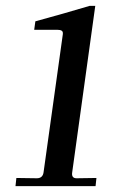

<svg xmlns="http://www.w3.org/2000/svg" viewBox="-20 -637 418 657"><path d="M106 -27Q126 -27 129 -47L195 -520Q196 -529 191 -532Q186 -535 177 -535H97L101 -564Q200 -591 287 -617H306L227 -47Q224 -27 242 -27L310 -28L307 0H33L36 -28Z"/></svg>

Font: Unna Medium
Style: Italic
Weight: 500
Italic angle: -8.05°
Designer: Jorge de Buen Unna
Foundry: Omnibus-Type
Version: Version 2.008